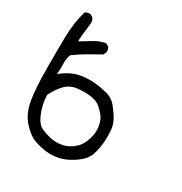

<svg xmlns="http://www.w3.org/2000/svg" viewBox="-149 -612 798 842"><g transform="rotate(30 250.0 -191.0)"><path d="M205.1 118.2Q170.9 114.3 139.6 103Q108.4 91.8 75.2 54.7Q42 17.6 32.2 -41Q22.5 -99.6 22 -196.8Q21.5 -293.9 22.9 -362.3Q24.4 -430.7 42 -493.2Q51.8 -502 68.4 -501L82 -493.2Q92.8 -480.5 89.8 -462.9Q81.1 -395.5 81.1 -370.1Q110.4 -387.7 135.7 -403.3Q161.1 -418.9 191.4 -424.8L206.1 -417Q214.8 -407.2 212.9 -390.6L206.1 -376Q176.8 -359.4 147.9 -343.3Q119.1 -327.1 81.1 -299.8Q73.2 -276.4 74.2 -251Q75.2 -225.6 73.2 -200.2Q98.6 -220.7 122.6 -231.9Q146.5 -243.2 175.3 -247.1Q204.1 -251 234.4 -248.5Q264.6 -246.1 298.3 -237.8Q332 -229.5 354 -201.2Q376 -172.9 387.2 -151.9Q398.4 -130.9 400.9 -103.5Q403.3 -76.2 400.9 -44.4Q398.4 -12.7 388.7 19Q378.9 50.8 343.3 76.7Q307.6 102.5 274.9 111.8Q242.2 121.1 205.1 118.2ZM277.3 47.9Q295.9 38.1 312 22.5Q328.1 6.8 339.4 -25.9Q350.6 -58.6 346.2 -88.9Q341.8 -119.1 330.1 -135.7Q318.4 -152.3 298.8 -169.4Q279.3 -186.5 246.1 -189.9Q212.9 -193.4 178.7 -189Q144.5 -184.6 121.1 -159.2Q97.7 -133.8 81.1 -99.6Q82 -67.4 90.3 -38.6Q98.6 -9.8 110.8 11.7Q123 33.2 142.6 42Q162.1 50.8 187 56.6Q211.9 62.5 235.8 59.6Q259.8 56.6 277.3 47.9Z"/></g></svg>

Font: JasonHandwriting4
Style: Regular
Weight: 400
Version: Version 1.01.21